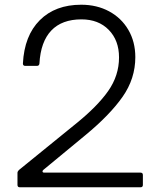

<svg xmlns="http://www.w3.org/2000/svg" viewBox="-20 -793 680 813"><path d="M64 0Q54 0 54 -10V-61Q54 -67 60 -73L300 -268Q392 -342 438 -407.5Q484 -473 484 -550Q484 -622 440.5 -666.5Q397 -711 325 -711Q242 -711 197 -663.5Q152 -616 147 -524Q146 -514 136 -514H87Q77 -514 77 -524Q83 -642 148.5 -707.5Q214 -773 324 -773Q390 -773 442 -745Q494 -717 523.5 -666.5Q553 -616 553 -551Q553 -460 499 -383Q445 -306 342 -221L164 -74Q160 -71 160 -67Q160 -62 168 -62H575Q585 -62 585 -52V-10Q585 0 575 0Z"/></svg>

Font: Open Sauce Two Light
Style: Regular
Weight: 300
Designer: Alfredo Marco Pradil
Foundry: Creative Sauce Fz LLC
Version: Version 1.477